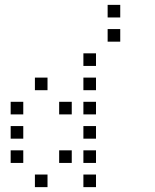

<svg xmlns="http://www.w3.org/2000/svg" viewBox="-20 -796 640 792"><path d="M425 -776Q424 -776 424 -776Q424 -776 424 -775V-725Q424 -724 424 -724Q424 -724 425 -724H475Q476 -724 476 -724Q476 -724 476 -725V-775Q476 -776 476 -776Q476 -776 475 -776ZM425 -676Q424 -676 424 -676Q424 -676 424 -675V-625Q424 -624 424 -624Q424 -624 425 -624H475Q476 -624 476 -624Q476 -624 476 -625V-675Q476 -676 476 -676Q476 -676 475 -676ZM325 -576Q324 -576 324 -576Q324 -576 324 -575V-525Q324 -524 324 -524Q324 -524 325 -524H375Q376 -524 376 -524Q376 -524 376 -525V-575Q376 -576 376 -576Q376 -576 375 -576ZM125 -476Q124 -476 124 -476Q124 -476 124 -475V-425Q124 -424 124 -424Q124 -424 125 -424H175Q176 -424 176 -424Q176 -424 176 -425V-475Q176 -476 176 -476Q176 -476 175 -476ZM325 -476Q324 -476 324 -476Q324 -476 324 -475V-425Q324 -424 324 -424Q324 -424 325 -424H375Q376 -424 376 -424Q376 -424 376 -425V-475Q376 -476 376 -476Q376 -476 375 -476ZM25 -376Q24 -376 24 -376Q24 -376 24 -375V-325Q24 -324 24 -324Q24 -324 25 -324H75Q76 -324 76 -324Q76 -324 76 -325V-375Q76 -376 76 -376Q76 -376 75 -376ZM225 -376Q224 -376 224 -376Q224 -376 224 -375V-325Q224 -324 224 -324Q224 -324 225 -324H275Q276 -324 276 -324Q276 -324 276 -325V-375Q276 -376 276 -376Q276 -376 275 -376ZM325 -376Q324 -376 324 -376Q324 -376 324 -375V-325Q324 -324 324 -324Q324 -324 325 -324H375Q376 -324 376 -324Q376 -324 376 -325V-375Q376 -376 376 -376Q376 -376 375 -376ZM25 -276Q24 -276 24 -276Q24 -276 24 -275V-225Q24 -224 24 -224Q24 -224 25 -224H75Q76 -224 76 -224Q76 -224 76 -225V-275Q76 -276 76 -276Q76 -276 75 -276ZM325 -276Q324 -276 324 -276Q324 -276 324 -275V-225Q324 -224 324 -224Q324 -224 325 -224H375Q376 -224 376 -224Q376 -224 376 -225V-275Q376 -276 376 -276Q376 -276 375 -276ZM25 -176Q24 -176 24 -176Q24 -176 24 -175V-125Q24 -124 24 -124Q24 -124 25 -124H75Q76 -124 76 -124Q76 -124 76 -125V-175Q76 -176 76 -176Q76 -176 75 -176ZM225 -176Q224 -176 224 -176Q224 -176 224 -175V-125Q224 -124 224 -124Q224 -124 225 -124H275Q276 -124 276 -124Q276 -124 276 -125V-175Q276 -176 276 -176Q276 -176 275 -176ZM325 -176Q324 -176 324 -176Q324 -176 324 -175V-125Q324 -124 324 -124Q324 -124 325 -124H375Q376 -124 376 -124Q376 -124 376 -125V-175Q376 -176 376 -176Q376 -176 375 -176ZM125 -76Q124 -76 124 -76Q124 -76 124 -75V-25Q124 -24 124 -24Q124 -24 125 -24H175Q176 -24 176 -24Q176 -24 176 -25V-75Q176 -76 176 -76Q176 -76 175 -76ZM325 -76Q324 -76 324 -76Q324 -76 324 -75V-25Q324 -24 324 -24Q324 -24 325 -24H375Q376 -24 376 -24Q376 -24 376 -25V-75Q376 -76 376 -76Q376 -76 375 -76Z"/></svg>

Font: Doto
Style: Regular
Weight: 400
Monospace: yes
Version: Version 1.000